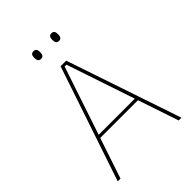

<svg xmlns="http://www.w3.org/2000/svg" viewBox="-229 -901 1007 1007"><g transform="rotate(-45 274.0 -398.0)"><path d="M38 0 253 -639H294.5L510.5 0H490L280.5 -623H267L58.5 0ZM127 -226V-243.5H421V-226ZM208 -738.5Q197 -738.5 191.8 -745.2Q186.5 -752 186.5 -766V-769Q186.5 -782 191.8 -788.8Q197 -795.5 208 -795.5Q219 -795.5 224.2 -788.8Q229.5 -782 229.5 -769V-766Q229.5 -752 224.2 -745.2Q219 -738.5 208 -738.5ZM341.5 -738.5Q330.5 -738.5 325.2 -745.2Q320 -752 320 -766V-769Q320 -782 325.2 -788.8Q330.5 -795.5 341.5 -795.5Q352 -795.5 357.2 -788.8Q362.5 -782 362.5 -769V-766Q362.5 -752 357.2 -745.2Q352 -738.5 341.5 -738.5Z"/></g></svg>

Font: Anek Tamil Medium Thin
Style: Regular
Weight: 250
Version: Version 1.003